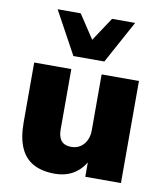

<svg xmlns="http://www.w3.org/2000/svg" viewBox="-86 -836 787 917"><g transform="rotate(10 307.5 -377.0)"><path d="M241 11Q178 11 136 -12.5Q94 -36 73.5 -84Q53 -132 53 -205V-495H233V-202Q233 -178 240 -161.5Q247 -145 261 -137Q275 -129 297 -129Q321 -129 339.5 -140.5Q358 -152 369 -173.5Q380 -195 380 -223V-495H561V0H388V-92H400Q377 -42 337 -15.5Q297 11 241 11ZM232 -558 119 -765H231L307 -650L383 -765H495L382 -558Z"/></g></svg>

Font: Nunito Sans 11pt Black
Style: Regular
Weight: 900
Version: Version 3.101;gftools[0.9.27]